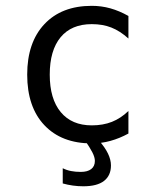

<svg xmlns="http://www.w3.org/2000/svg" viewBox="-20 -485 540 665"><path d="M321.3 0Q343.8 25.4 354 46.9Q364.3 68.4 364.3 87.9Q364.3 123 340.3 141.6Q316.4 160.2 268.6 160.2Q250 160.2 232.4 157.7Q214.8 155.3 197.3 150.4V97.7Q210.9 104.5 226.1 107.4Q241.2 110.4 259.8 110.4Q283.2 110.4 295.9 100.6Q308.6 90.8 308.6 72.3Q308.6 59.6 299.8 42.5Q291 25.4 273.4 0ZM424.8 -22.5Q394.5 -5.9 362.8 2.9Q331.1 11.7 297.9 11.7Q193.4 11.7 133.8 -51.3Q74.2 -114.3 74.2 -226.6Q74.2 -337.9 133.8 -401.4Q193.4 -464.8 297.9 -464.8Q331.1 -464.8 362.3 -456.1Q393.6 -447.3 424.8 -429.7V-351.6Q395.5 -377.9 365.7 -389.6Q335.9 -401.4 297.9 -401.4Q227.5 -401.4 189.9 -356Q152.3 -310.5 152.3 -226.6Q152.3 -142.6 190.4 -96.7Q228.5 -50.8 297.9 -50.8Q336.9 -50.8 367.7 -63Q398.4 -75.2 424.8 -100.6Z"/></svg>

Font: BabelStone Xiangqi Colour
Style: Regular
Weight: 400
Designer: Andrew West
Foundry: BabelStone
Version: Version 11.001 November 01, 2021